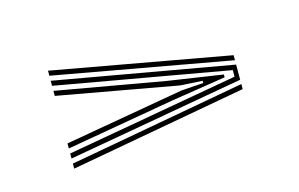

<svg xmlns="http://www.w3.org/2000/svg" viewBox="-40 -568 515 331"><g transform="rotate(-15 218.0 -402.5)"><path d="M60 -481V-490L376 -433V-424ZM60 -333.2V-342.2L368 -396.8V-408.5L60 -463V-472L376 -416.2V-389.2ZM60 -351.2V-360.2L273.5 -397.5L313 -400.2V-404.2L273.5 -406.5L60 -445V-454L253 -420L351.2 -405.2V-400.2L253 -384.8ZM60 -315.2V-324.2L376 -381.5V-372.5Z"/></g></svg>

Font: Big Shoulders Inline Text SC Thin
Style: Regular
Weight: 100
Designer: Patric King
Foundry: XO Type Co
Version: Version 2.002